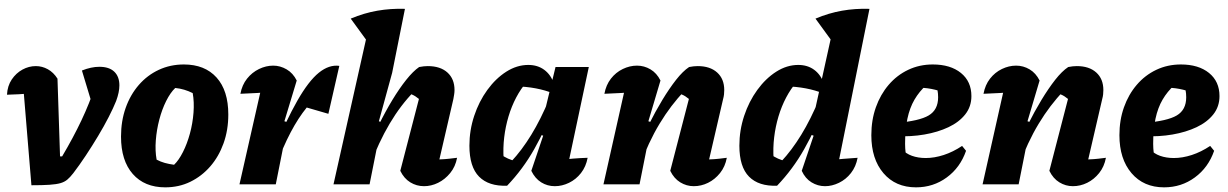

<svg xmlns="http://www.w3.org/2000/svg" viewBox="-20 -792 5277 825"><path d="M247 -120Q295 -201 330 -275Q365 -349 388 -420L387 -307L332 -489Q372 -505 407 -505Q449 -505 471 -484Q493 -463 493 -425Q493 -396 479 -358Q467 -328 447 -289Q427 -250 401.5 -207.5Q376 -165 348.5 -123.5Q321 -82 295 -48Q281 -30 269 -20Q257 -10 239.5 -5Q222 0 192.5 2Q163 4 115 4L76 -467L114 -392Q85 -388 60.5 -387Q36 -386 10 -385Q12 -423 30.5 -450.5Q49 -478 76.5 -493Q104 -508 134 -508Q161 -508 185.5 -494.5Q210 -481 227 -454L238 -120Z M690 13Q601 13 550.5 -44.5Q500 -102 500 -205Q500 -272 520 -328.5Q540 -385 576.5 -427Q613 -469 662.5 -492Q712 -515 770 -515Q860 -515 910.5 -459Q961 -403 961 -300Q961 -233 940.5 -176Q920 -119 883.5 -77Q847 -35 798 -11Q749 13 690 13ZM728 -84Q748 -103 766 -138.5Q784 -174 796 -218Q808 -262 811.5 -308Q815 -354 808 -392Q790 -401 771.5 -406.5Q753 -412 733 -414Q712 -394 694 -358Q676 -322 664.5 -278Q653 -234 649.5 -189Q646 -144 653 -106Q670 -97 688 -92Q706 -87 728 -84Z M1009 0 1115 -468 1135 -397Q1112 -394 1086.5 -392.5Q1061 -391 1013 -389Q1020 -427 1041.5 -454Q1063 -481 1093 -495.5Q1123 -510 1154 -510Q1184 -510 1211.5 -494Q1239 -478 1255 -446L1202 -271L1218 -266L1165 0ZM1165 -76 1151 -135Q1209 -274 1257.5 -359Q1306 -444 1350 -479.5Q1394 -515 1438 -509L1391 -303L1298 -330Q1262 -286 1229 -223.5Q1196 -161 1165 -76Z M1568 -76 1555 -135Q1579 -197 1607.5 -255Q1636 -313 1666 -362.5Q1696 -412 1725.5 -449Q1755 -486 1781 -504Q1791 -506 1800.5 -507Q1810 -508 1818 -508Q1872 -508 1902.5 -480.5Q1933 -453 1933 -405Q1933 -396 1931.5 -386.5Q1930 -377 1928 -366L1868 -107Q1894 -108 1910 -110Q1926 -112 1944 -114Q1937 -76 1914.5 -48.5Q1892 -21 1862.5 -6.5Q1833 8 1802 8Q1770 8 1743 -8.5Q1716 -25 1700 -58L1783 -378L1794 -354Q1779 -369 1765 -378Q1751 -387 1732 -392L1760 -400Q1702 -341 1654.5 -261Q1607 -181 1568 -76ZM1413 0 1572 -709 1720 -754 1665 -479 1608 -271 1621 -266 1568 0ZM1562 -609 1487 -712Q1544 -736 1601.5 -746Q1659 -756 1720 -754Z M2159 6Q2080 9 2038.5 -33Q1997 -75 1997 -166Q1997 -232 2017.5 -294Q2038 -356 2074 -405.5Q2110 -455 2155.5 -484Q2201 -513 2250 -513Q2290 -513 2318.5 -492Q2347 -471 2360 -433L2359 -390Q2288 -419 2195 -421L2243 -439Q2218 -411 2198 -373Q2178 -335 2165 -291.5Q2152 -248 2146.5 -202Q2141 -156 2144 -110L2132 -128Q2147 -118 2163 -110.5Q2179 -103 2197 -100L2176 -97Q2222 -146 2263 -213Q2304 -280 2340 -367L2365 -342Q2325 -239 2276 -152Q2227 -65 2159 6ZM2410 -33 2383 -104Q2412 -108 2442.5 -110.5Q2473 -113 2505 -114Q2498 -76 2476.5 -48.5Q2455 -21 2425 -6.5Q2395 8 2364 8Q2332 8 2305.5 -8.5Q2279 -25 2263 -58L2314 -209L2297 -215L2367 -504H2510Z M2860 -58 2943 -378 2954 -354Q2939 -369 2925 -378Q2911 -387 2891 -392L2920 -400Q2863 -341 2814.5 -261Q2766 -181 2728 -76L2715 -135Q2738 -197 2767 -255Q2796 -313 2826 -362.5Q2856 -412 2885 -449Q2914 -486 2941 -504Q2951 -506 2960 -507Q2969 -508 2978 -508Q3031 -508 3061.5 -480.5Q3092 -453 3092 -405Q3092 -396 3091 -386.5Q3090 -377 3087 -366L3027 -107Q3054 -108 3070 -110Q3086 -112 3103 -114Q3096 -76 3074 -48.5Q3052 -21 3022.5 -6.5Q2993 8 2961 8Q2930 8 2903 -8.5Q2876 -25 2860 -58ZM2573 0 2678 -468 2699 -397Q2676 -394 2650.5 -392.5Q2625 -391 2577 -389Q2584 -427 2605 -454Q2626 -481 2656 -495.5Q2686 -510 2717 -510Q2748 -510 2775 -494Q2802 -478 2818 -446L2766 -271L2781 -266L2728 0Z M3571 -34 3543 -104Q3575 -107 3604 -109.5Q3633 -112 3665 -114Q3658 -76 3636.5 -48.5Q3615 -21 3585 -6.5Q3555 8 3525 8Q3494 8 3467 -8.5Q3440 -25 3425 -58L3476 -209L3459 -215L3568 -709L3716 -754ZM3319 6Q3240 9 3198.5 -33Q3157 -75 3157 -166Q3157 -232 3177.5 -294Q3198 -356 3234 -405.5Q3270 -455 3315.5 -484Q3361 -513 3410 -513Q3450 -513 3478.5 -492Q3507 -471 3520 -433L3519 -390Q3448 -419 3355 -421L3403 -439Q3378 -411 3358 -373Q3338 -335 3325 -291.5Q3312 -248 3306.5 -202Q3301 -156 3304 -110L3292 -128Q3307 -118 3323 -110.5Q3339 -103 3357 -100L3336 -97Q3382 -146 3423 -213Q3464 -280 3500 -367L3525 -342Q3485 -239 3436 -152Q3387 -65 3319 6ZM3559 -609 3484 -712Q3541 -736 3598 -746Q3655 -756 3716 -754ZM3642 -772H3643V-771Z M3916 13Q3828 13 3776 -48Q3724 -109 3724 -211Q3724 -276 3743.5 -331Q3763 -386 3798.5 -427.5Q3834 -469 3882.5 -492Q3931 -515 3988 -515Q4064 -515 4109 -478.5Q4154 -442 4154 -379Q4154 -334 4127.5 -300.5Q4101 -267 4055.5 -245.5Q4010 -224 3952 -214Q3894 -204 3832 -207V-264Q3930 -272 3970.5 -296Q4011 -320 4011 -374Q4011 -406 4000 -433L4043 -392Q4013 -404 3981.5 -410Q3950 -416 3917 -415L3960 -426Q3930 -399 3909.5 -364Q3889 -329 3879 -282Q3869 -235 3869 -174Q3869 -155 3871.5 -134.5Q3874 -114 3880 -94L3856 -151Q3872 -132 3898.5 -122.5Q3925 -113 3958 -113Q3995 -113 4035 -126Q4075 -139 4114 -165L4131 -144Q4106 -72 4048 -29.5Q3990 13 3916 13Z M4489 -58 4572 -378 4583 -354Q4568 -369 4554 -378Q4540 -387 4520 -392L4549 -400Q4492 -341 4443.5 -261Q4395 -181 4357 -76L4344 -135Q4367 -197 4396 -255Q4425 -313 4455 -362.5Q4485 -412 4514 -449Q4543 -486 4570 -504Q4580 -506 4589 -507Q4598 -508 4607 -508Q4660 -508 4690.5 -480.5Q4721 -453 4721 -405Q4721 -396 4720 -386.5Q4719 -377 4716 -366L4656 -107Q4683 -108 4699 -110Q4715 -112 4732 -114Q4725 -76 4703 -48.5Q4681 -21 4651.5 -6.5Q4622 8 4590 8Q4559 8 4532 -8.5Q4505 -25 4489 -58ZM4202 0 4307 -468 4328 -397Q4305 -394 4279.5 -392.5Q4254 -391 4206 -389Q4213 -427 4234 -454Q4255 -481 4285 -495.5Q4315 -510 4346 -510Q4377 -510 4404 -494Q4431 -478 4447 -446L4395 -271L4410 -266L4357 0Z M4982 13Q4894 13 4842 -48Q4790 -109 4790 -211Q4790 -276 4809.5 -331Q4829 -386 4864.5 -427.5Q4900 -469 4948.5 -492Q4997 -515 5054 -515Q5130 -515 5175 -478.5Q5220 -442 5220 -379Q5220 -334 5193.5 -300.5Q5167 -267 5121.5 -245.5Q5076 -224 5018 -214Q4960 -204 4898 -207V-264Q4996 -272 5036.5 -296Q5077 -320 5077 -374Q5077 -406 5066 -433L5109 -392Q5079 -404 5047.5 -410Q5016 -416 4983 -415L5026 -426Q4996 -399 4975.5 -364Q4955 -329 4945 -282Q4935 -235 4935 -174Q4935 -155 4937.5 -134.5Q4940 -114 4946 -94L4922 -151Q4938 -132 4964.5 -122.5Q4991 -113 5024 -113Q5061 -113 5101 -126Q5141 -139 5180 -165L5197 -144Q5172 -72 5114 -29.5Q5056 13 4982 13Z"/></svg>

Font: Piazzolla Thin Black
Style: Italic
Weight: 900
Italic angle: -11.3°
Version: Version 2.005